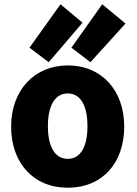

<svg xmlns="http://www.w3.org/2000/svg" viewBox="-20 -856 639 898"><path d="M561 -264C561 -93 458 22 297 22C137 22 32 -93 32 -264C32 -433 140 -550 297 -550C456 -550 561 -433 561 -264ZM389 -266C389 -360 358 -419 297 -419C236 -419 204 -360 204 -266C204 -171 236 -113 297 -113C358 -113 389 -172 389 -266ZM263 -836 366 -750 208 -565 118 -633ZM458 -836 567 -746 403 -565 314 -633Z"/></svg>

Font: Repo ExtraBold
Style: Bold
Weight: 700
Designer: Stefan Peev
Foundry: Context Ltd
Version: Version 1.502